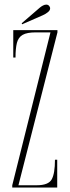

<svg xmlns="http://www.w3.org/2000/svg" viewBox="-20 -834 310 854"><path d="M34.5 0V-10L204.5 -690H139Q100 -690 80.8 -679Q61.5 -668 55.2 -643.2Q49 -618.5 49 -578H39V-700H235.5V-690L62 -10H143.5Q195.5 -10 210 -36.2Q224.5 -62.5 224.5 -123.5H234.5V0ZM78.5 -726 76.5 -730.5 156.5 -799.5Q163.5 -805.5 171.2 -809.5Q179 -813.5 186 -813.5Q196 -813.5 201 -804Q203 -800.5 203 -797Q203 -787.5 192.2 -779.2Q181.5 -771 170 -766Z"/></svg>

Font: Imbue 100pt Thin
Style: Regular
Weight: 100
Designer: Tyler Finck
Foundry: Etcetera Type Company
Version: Version 1.102; ttfautohint (v1.8.3)